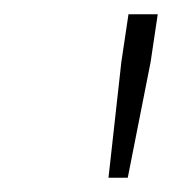

<svg xmlns="http://www.w3.org/2000/svg" viewBox="-20 -762 241 269"><path d="M150 -675 160 -742H201L191 -675L159 -513H132Z"/></svg>

Font: Exo ExtraLight
Style: Italic
Weight: 275
Italic angle: -9°
Designer: Natanael Gama
Foundry: Natanael Gama
Version: Version 1.500; ttfautohint (v1.6)